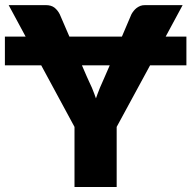

<svg xmlns="http://www.w3.org/2000/svg" viewBox="-22 -749 767 769"><path d="M398.4 -443.4 417.5 -487.3H306.2L325.2 -443.4Q328.6 -435.5 335.7 -420.2Q342.8 -404.8 346.2 -397.5Q356.9 -371.1 362.3 -355Q366.2 -367.2 378.4 -397.9Q382.8 -409.2 398.4 -443.4ZM724.6 -487.3H579.1L445.3 -240.7V0H276.4V-240.7L143.1 -487.3H-2.4V-602.5H80.6L12.7 -728.5H161.6Q183.1 -728.5 196.3 -718.3Q209.5 -707.5 217.3 -691.9L255.9 -602.5H466.3L504.4 -691.9Q507.8 -698.2 513.2 -705.1Q518.6 -711.9 524.9 -716.8Q531.2 -721.7 540.5 -725.6Q548.3 -728.5 559.6 -728.5H709.5L641.6 -602.5H724.6Z"/></svg>

Font: Lato-ExtraBold
Style: Regular
Weight: 500
Designer: Lukasz Dziedzic with Adam Twardoch and Botio Nikoltchev
Foundry: tyPoland Lukasz Dziedzic
Version: ""